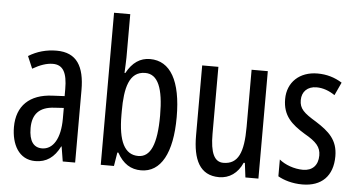

<svg xmlns="http://www.w3.org/2000/svg" viewBox="-52 -853 1777 956"><g transform="rotate(5 836.5 -375.0)"><path d="M213 -547C162 -547 115 -534 73 -508L99 -447C137 -469 170 -480 200 -480C251 -480 272 -442 272 -360V-325L211 -322C98 -317 34 -256 34 -150C34 -65 71 10 154 10C210 10 249 -18 277 -74H279L291 0H353V-362C353 -480 314 -547 213 -547ZM225 -263 273 -266V-212C273 -114 238 -56 182 -56C141 -56 117 -86 117 -152C117 -222 152 -259 225 -263Z M562 -543V-760H481V0H547L558 -68H563C593 -14 632 10 683 10C782 10 837 -90 837 -269C837 -450 782 -546 680 -546C631 -546 592 -520 563 -466H559C560 -496 562 -522 562 -543ZM662 -475C726 -475 754 -406 754 -270C754 -126 724 -60 663 -60C595 -60 562 -124 562 -257V-276C562 -390 581 -475 662 -475Z M1269 -537H1188V-251C1188 -123 1162 -63 1088 -63C1043 -63 1022 -107 1022 -202V-537H941V-187C941 -67 976 10 1073 10C1124 10 1166 -19 1189 -72H1195L1204 0H1269Z M1641 -144C1641 -226 1596 -265 1530 -307C1467 -345 1445 -365 1445 -408C1445 -450 1473 -478 1518 -478C1551 -478 1582 -466 1610 -447L1640 -512C1603 -535 1563 -547 1517 -547C1428 -547 1367 -491 1367 -406C1367 -323 1412 -283 1479 -242C1539 -208 1561 -183 1561 -141C1561 -92 1533 -63 1486 -63C1442 -63 1396 -80 1367 -104V-20C1397 -3 1439 10 1489 10C1585 10 1641 -45 1641 -144Z"/></g></svg>

Font: Noto Sans Gurmukhi UI ExtraCondensed
Style: Regular
Weight: 400
Width: 2
Designer: Jelle Bosma - Monotype Design Team
Foundry: Monotype Imaging Inc.
Version: Version 2.004